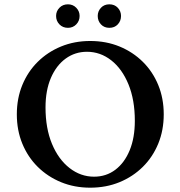

<svg xmlns="http://www.w3.org/2000/svg" viewBox="-20 -860 836 890"><path d="M398 10Q325 10 263 -15.5Q201 -41 155 -86.5Q109 -132 83.5 -194Q58 -256 58 -330Q58 -404 83.5 -466Q109 -528 155 -573.5Q201 -619 263 -644.5Q325 -670 398 -670Q472 -670 534 -644.5Q596 -619 642 -573.5Q688 -528 713.5 -466Q739 -404 739 -330Q739 -256 713.5 -194Q688 -132 642 -86.5Q596 -41 534 -15.5Q472 10 398 10ZM416 -41Q472 -41 514.5 -73Q557 -105 581 -163Q605 -221 605 -300Q605 -397 575.5 -469Q546 -541 495.5 -580.5Q445 -620 383 -620Q328 -620 284.5 -588.5Q241 -557 216 -499Q191 -441 191 -362Q191 -265 221 -193Q251 -121 302.5 -81Q354 -41 416 -41ZM295 -731Q271 -731 255.5 -747Q240 -763 240 -786Q240 -808 255.5 -824Q271 -840 295 -840Q318 -840 333.5 -824Q349 -808 349 -786Q349 -763 333.5 -747Q318 -731 295 -731ZM487 -731Q463 -731 448 -747Q433 -763 433 -786Q433 -808 448 -824Q463 -840 487 -840Q511 -840 526 -824Q541 -808 541 -786Q541 -763 526 -747Q511 -731 487 -731Z"/></svg>

Font: Spectral SC SemiBold
Style: Regular
Weight: 600
Designer: Jean-Baptiste Levee
Foundry: Production Type
Version: Version 2.001